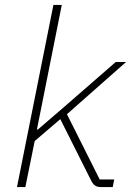

<svg xmlns="http://www.w3.org/2000/svg" viewBox="-20 -760 532 780"><path d="M49 0 197 -740H231L152 -344L130 -234H134L241 -326L450 -508H492L252 -296L385 -31H444L438 0H391Q374 0 365 -7Q356 -14 349 -29L225 -276L121 -187L83 0Z"/></svg>

Font: IBM Plex Sans ExtraLight
Style: Italic
Weight: 250
Italic angle: -11.31°
Designer: Mike Abbink, Paul van der Laan, Pieter van Rosmalen
Foundry: Bold Monday
Version: Version 3.201